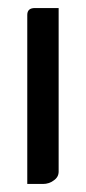

<svg xmlns="http://www.w3.org/2000/svg" viewBox="-20 -458 214 478"><path d="M47.9 0V-420.9Q47.9 -438 66.9 -438H126V-30.8Q126 -17.1 113.8 -8.8Q102.1 0 86.9 0Z"/></svg>

Font: Hhenum
Style: Regular
Weight: 400
Designer: T. Christopher White
Version: Version 1.0